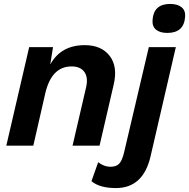

<svg xmlns="http://www.w3.org/2000/svg" viewBox="-20 -739 959 974"><path d="M829 -572Q791 -572 771 -589Q751 -606 754 -639Q760 -719 843 -719Q881 -719 901.5 -702Q922 -685 919 -653Q913 -572 829 -572ZM410 -510Q494 -510 536 -456Q578 -402 557 -311L485 0H348L417 -297Q428 -346 408 -374Q388 -402 343 -402Q242 -402 210 -267L149 0H12L128 -500H249L235 -412Q289 -510 410 -510ZM568 215Q485 215 444 180L478 84Q508 107 540 107Q570 107 585 91Q600 75 610 32L735 -500H872L744 53Q707 215 568 215Z"/></svg>

Font: Elaine Sans SemiBold
Style: Italic
Weight: 600
Italic angle: -13°
Designer: Wei Huang
Foundry: Wei Huang
Version: Version 2.001;December 24, 2019;FontCreator 12.0.0.2547 64-b